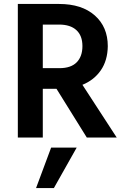

<svg xmlns="http://www.w3.org/2000/svg" viewBox="-20 -694 629 969"><path d="M196 0H70V-674H278Q393 -674 458.5 -616Q524 -558 524 -461Q523 -389 489 -339.5Q455 -290 396 -266L569 0H418L265 -246H196ZM252 255H162L238 51H367ZM278 -570H196V-350H280Q338 -350 367 -379.5Q396 -409 396 -461.5Q396 -514 365.5 -542Q335 -570 278 -570Z"/></svg>

Font: Hind Jalandhar SemiBold
Style: Regular
Weight: 600
Designer: Namrata Goyal
Foundry: Indian Type Foundry
Version: Version 0.702;PS 1.0;hotconv 1.0.81;makeotf.lib2.5.63406